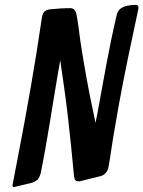

<svg xmlns="http://www.w3.org/2000/svg" viewBox="-20 -761 581 778"><path d="M358 -307C337 -403 321 -496 306 -592C301 -629 297 -666 290 -702C287 -719 278 -728 265 -728C238 -728 208 -726 181 -723C173 -722 166 -719 160 -714C155 -709 152 -702 150 -691C122 -499 89 -313 52 -122L32 -18C31 -17 31 -14 31 -10C31 -5 33 -3 36 -3C38 -3 40 -3 41 -4L108 -20C116 -22 124 -26 132 -33C138 -40 142 -48 145 -59C172 -192 191 -326 214 -459L224 -517L241 -399C252 -319 261 -240 269 -160C273 -121 276 -85 280 -46C283 -30 286 -26 302 -26L386 -47C395 -49 402 -53 408 -60C414 -66 418 -75 420 -86C429 -137 435 -186 444 -235C465 -362 490 -488 517 -613L540 -722C541 -724 541 -727 541 -730C541 -737 538 -741 532 -741C502 -741 461 -737 453 -701C422 -570 400 -439 376 -308L367 -263Z"/></svg>

Font: Bangerz
Style: Regular
Weight: 400
Designer: vernon adams
Foundry: Vernon Adams
Version: Version 2.10;December 28, 2023;FontCreator 13.0.0.2683 64-bi